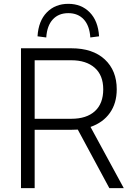

<svg xmlns="http://www.w3.org/2000/svg" viewBox="-20 -967 689 987"><path d="M87.9 0V-718.8H346.7Q457 -718.8 518.6 -661.6Q580.1 -604.5 580.1 -507.8Q580.1 -436.5 544.9 -386.7Q509.8 -336.9 445.3 -314.5L616.2 0H542L379.9 -300.8Q369.1 -299.8 346.7 -299.8H158.2V0ZM158.2 -356.4H346.7Q424.8 -356.4 467.8 -395.5Q510.7 -434.6 510.7 -507.8Q510.7 -580.1 466.8 -618.7Q422.9 -657.2 346.7 -657.2H158.2ZM172.9 -780.3Q177.7 -859.4 220.7 -903.3Q263.7 -947.3 331.1 -947.3Q398.4 -947.3 441.4 -903.3Q484.4 -859.4 489.3 -780.3L444.3 -774.4Q440.4 -835 410.6 -867.2Q380.9 -899.4 331.1 -899.4Q281.2 -899.4 251.5 -867.2Q221.7 -835 217.8 -774.4Z"/></svg>

Font: Min Sans Light
Style: Regular
Weight: 300
Designer: Jinseong-Kim, NotoSansCJK, Nunito
Foundry: Jinseong-Kim
Version: Version 1.400;Glyphs 3.1.2 (3151)